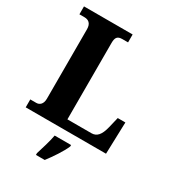

<svg xmlns="http://www.w3.org/2000/svg" viewBox="-219 -835 1063 1176"><g transform="rotate(30 312.0 -246.5)"><path d="M23 0H591L598 -225H544L526 -150C511 -89 488 -64 451 -64H281V-604C281 -643 292 -658 327 -658H367V-714H23V-658H59C87 -658 109 -643 109 -602V-110C109 -71 87 -56 66 -56H23ZM223 208V221H285C318 178 362 113 379 71V61H263C256 104 235 169 223 208Z"/></g></svg>

Font: Noto Serif Lao SemiCondensed ExtraBold
Style: Regular
Weight: 800
Width: 4
Designer: Monotype Design Team
Foundry: Monotype Imaging Inc.
Version: Version 2.003